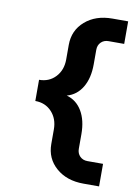

<svg xmlns="http://www.w3.org/2000/svg" viewBox="-91 -776 680 946"><g transform="rotate(10 249.0 -303.0)"><path d="M394 109.9Q310.1 109.9 257.1 63.7Q204.1 17.6 204.1 -55.2V-127.9Q204.1 -181.2 172.1 -215.6Q140.1 -250 89.8 -250V-356Q140.1 -356 172.1 -390.4Q204.1 -424.8 204.1 -478V-550.8Q204.1 -623.5 257.1 -669.7Q310.1 -715.8 394 -715.8H472.2V-603H394Q371.1 -603 356.4 -588.4Q341.8 -573.7 341.8 -550.8V-478Q341.8 -408.7 314.5 -362.8Q287.1 -316.9 237.8 -303.2Q287.1 -289.6 314.5 -243.7Q341.8 -197.8 341.8 -127.9V-55.2Q341.8 -32.2 356.4 -17.6Q371.1 -2.9 394 -2.9H472.2V109.9Z"/></g></svg>

Font: Uncut Sans
Style: Bold
Weight: 700
Designer: Kasper Nordkvist
Foundry: UNCUT.wtf
Version: Version 1.304;Glyphs 3.2 (3246)